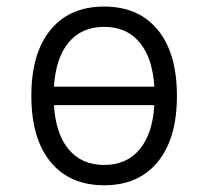

<svg xmlns="http://www.w3.org/2000/svg" viewBox="-20 -547 626 577"><path d="M293 9.8Q189.5 9.8 131.8 -60.5Q74.2 -130.9 74.2 -258.8Q74.2 -387.2 131.8 -457.3Q189.5 -527.3 293 -527.3Q396.5 -527.3 454.1 -457.3Q511.7 -387.2 511.7 -258.8Q511.7 -130.9 454.1 -60.5Q396.5 9.8 293 9.8ZM293 -51.3Q360.4 -51.3 399.4 -97.9Q438.5 -144.5 443.8 -231H142.1Q147.5 -144.5 186.5 -97.9Q225.6 -51.3 293 -51.3ZM142.1 -286.6H443.8Q438.5 -373 399.4 -419.7Q360.4 -466.3 293 -466.3Q225.6 -466.3 186.5 -419.7Q147.5 -373 142.1 -286.6Z"/></svg>

Font: CaskaydiaCove NFP Light
Style: Regular
Weight: 300
Designer: Aaron Bell
Foundry: Saja Typeworks
Version: Version 2111.001; VTT 6.35;Nerd Fonts 3.1.1